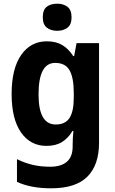

<svg xmlns="http://www.w3.org/2000/svg" viewBox="-20 -781 624 1041"><path d="M234 -557Q284 -557 318 -536.5Q352 -516 377 -477H382L395 -547H517V-7Q517 113 454 176.5Q391 240 257 240Q147 240 72 205V82Q115 103 158 113Q201 123 253 123Q311 123 342.5 96Q374 69 374 13V1Q374 -13 375 -33.5Q376 -54 378 -71H373Q351 -33 317 -11.5Q283 10 232 10Q145 10 94 -63Q43 -136 43 -271Q43 -408 94.5 -482.5Q146 -557 234 -557ZM279 -440Q189 -440 189 -269Q189 -106 282 -106Q334 -106 357 -141.5Q380 -177 380 -252V-276Q380 -360 357 -400Q334 -440 279 -440ZM290 -761Q324 -761 346 -744Q368 -727 368 -687Q368 -648 346 -631Q324 -614 290 -614Q256 -614 234 -631Q212 -648 212 -687Q212 -728 233.5 -744.5Q255 -761 290 -761Z"/></svg>

Font: Noto Sans Hebrew SemiCondensed
Style: Bold
Weight: 700
Width: 4
Designer: Monotype Design Team
Foundry: Monotype Imaging Inc.
Version: Version 2.004; ttfautohint (v1.8.4.7-5d5b)